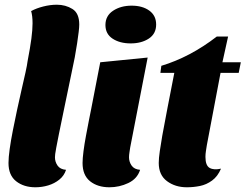

<svg xmlns="http://www.w3.org/2000/svg" viewBox="-20 -774 1041 814"><path d="M130 20Q81 20 48.5 -5.5Q16 -31 16 -83Q16 -106 21 -142Q26 -178 34.5 -221Q43 -264 52.5 -308.5Q62 -353 71.5 -394Q81 -435 88 -466.5Q95 -498 97 -515Q108 -572 113 -610Q118 -648 118 -675Q118 -691 116.5 -704Q115 -717 112 -727Q134 -739 163.5 -746.5Q193 -754 221 -754Q258 -754 287 -736Q316 -718 316 -670Q316 -658 313.5 -638Q311 -618 307 -590.5Q303 -563 297 -531Q291 -499 283 -463Q263 -366 250 -304Q237 -242 229.5 -204.5Q222 -167 218.5 -148Q215 -129 214 -121Q213 -113 213 -107Q213 -88 224 -72Q235 -56 260 -54Q252 -29 231.5 -12.5Q211 4 184.5 12Q158 20 130 20Z M444 20Q394 20 362 -5.5Q330 -31 330 -83Q330 -102 334 -133Q338 -164 344.5 -198.5Q351 -233 357 -264Q363 -295 367 -314L405 -510L606 -530L532 -149Q531 -141 529 -129Q527 -117 527 -107Q527 -88 538 -72Q549 -56 574 -54Q562 -16 524 2Q486 20 444 20ZM534 -590Q488 -590 457.5 -610Q427 -630 427 -668Q427 -707 459.5 -728.5Q492 -750 538 -750Q584 -750 613 -729Q642 -708 642 -670Q642 -631 611 -610.5Q580 -590 534 -590Z M772 20Q723 20 688 -6Q653 -32 653 -83Q653 -103 657.5 -133.5Q662 -164 668 -199Q674 -234 680.5 -265.5Q687 -297 690 -316L719 -465H660L664 -495Q724 -513 783 -544Q842 -575 899 -619H947L923 -510H1001L992 -465H915L857 -159Q855 -146 853 -133.5Q851 -121 851 -109Q851 -72 869 -62Q887 -52 917 -59Q903 -26 879 -8.5Q855 9 827.5 14.5Q800 20 772 20Z"/></svg>

Font: Sansita Swashed Light ExtraBold
Style: Regular
Weight: 800
Version: Version 1.003